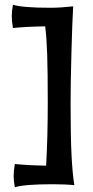

<svg xmlns="http://www.w3.org/2000/svg" viewBox="-20 -672 394 816"><path d="M195 -639Q237 -639 291 -645Q287 -578 283.5 -444.5Q280 -311 280 -237Q280 -91 284 -12.5Q288 66 296 115Q259 111 203 111Q82 111 43 124Q38 97 38 76Q38 55 43 25Q103 31 176 32Q183 -86 183 -237Q183 -369 180.5 -442Q178 -515 172 -560Q94 -559 35 -553Q30 -583 30 -604Q30 -625 35 -652Q74 -639 195 -639Z"/></svg>

Font: Mirza Medium
Style: Regular
Weight: 500
Designer: Arabic design by Kourosh Beigpour, Latin design by Eduardo Tunni, engineering by Lasse Fister
Version: Version 1.0010g